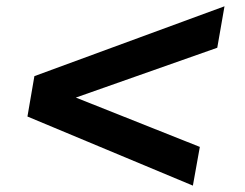

<svg xmlns="http://www.w3.org/2000/svg" viewBox="-20 -578 776 608"><path d="M590.8 9.8 66.9 -209 88.9 -336.9 690.9 -558.1 668 -426.8 220.2 -269 612.8 -112.8Z"/></svg>

Font: Archivo Expanded ExtraBold
Style: Italic
Weight: 800
Width: 7
Italic angle: -10°
Designer: Hector Gatti
Foundry: Omnibus-Type
Version: Version 2.001